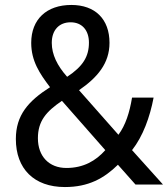

<svg xmlns="http://www.w3.org/2000/svg" viewBox="-20 -745 679 775"><path d="M268 -725C168 -725 106 -667 106 -572C106 -499 140 -448 182 -393C94 -337 44 -280 44 -184C44 -64 117 10 242 10C337 10 400 -25 456 -80L527 0H638L513 -139C557 -195 585 -272 600 -351H513C503 -291 487 -240 458 -201L299 -381C373 -432 422 -489 422 -572C422 -668 364 -725 268 -725ZM265 -655C311 -655 339 -623 339 -573C339 -517 315 -477 251 -435C211 -480 189 -525 189 -572C189 -625 220 -655 265 -655ZM230 -338 405 -139C367 -96 317 -67 248 -67C178 -67 133 -114 133 -187C133 -257 167 -295 230 -338Z"/></svg>

Font: Noto Sans Armenian SemiCondensed
Style: Regular
Weight: 400
Width: 4
Designer: Monotype Design Team
Foundry: Monotype Imaging Inc.
Version: Version 2.008